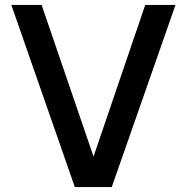

<svg xmlns="http://www.w3.org/2000/svg" viewBox="-20 -760 759 780"><path d="M434 0 693 -740H570L360 -124L149 -740H26L284 0Z"/></svg>

Font: Be Vietnam Pro Medium
Style: Regular
Weight: 500
Designer: Lam Bao, Tony Le, Vietanh Nguyen
Foundry: Yellow Type Foundry
Version: Version 1.002